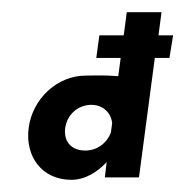

<svg xmlns="http://www.w3.org/2000/svg" viewBox="-20 -291 304 315"><path d="M208 0 234 -196H258L264 -233H240L245 -271H188L183 -233H143L138 -196H178L174 -166C152 -168 131 -167 121 -167C73 -167 33 -128 27 -81C21 -34 49 4 97 4C120 4 140 -9 155 -25L152 0ZM87 -81C90 -103 108 -119 130 -119C148 -119 162 -107 164 -89L162 -74C156 -57 140 -44 120 -44C97 -44 84 -59 87 -81Z"/></svg>

Font: Hussar Tani
Style: DwaKurs
Weight: 700
Foundry: Cannot Into Space Fonts
Version: Version 0.92